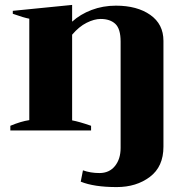

<svg xmlns="http://www.w3.org/2000/svg" viewBox="-20 -530 765 780"><path d="M308 208 317 162Q348 173 384 173Q424 173 447 144.5Q470 116 470 71V-361Q470 -413 448.5 -433Q427 -453 389 -453Q363 -453 332 -437.5Q301 -422 273 -389V-41Q301 -36 350 -19V0H22V-19Q65 -37 99 -42V-454Q77 -458 32 -474V-486L273 -510V-442Q306 -472 352 -489.5Q398 -507 451 -507Q537 -507 590.5 -469.5Q644 -432 644 -364V66Q644 147 589 188.5Q534 230 454 230Q362 230 308 208Z"/></svg>

Font: Trirong ExtraBold
Style: Regular
Weight: 800
Designer: Katatrad Team
Foundry: CadsonDemak
Version: Version 1.001